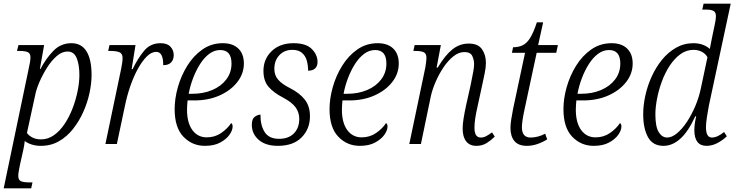

<svg xmlns="http://www.w3.org/2000/svg" viewBox="-32 -780 3978 1040"><path d="M123 -406Q133 -449 133 -469Q133 -491 118.5 -497.5Q104 -504 74 -504H60L68 -536H207L184 -406H187Q218 -465 258 -505.5Q298 -546 355 -546Q409 -546 436.5 -502Q464 -458 464 -374Q464 -329 453 -277Q442 -225 419.5 -174.5Q397 -124 364 -82Q331 -40 287.5 -15Q244 10 189 10Q163 10 140.5 3Q118 -4 102 -16Q101 -6 99 7Q97 20 94 33L76 113Q74 125 70.5 142.5Q67 160 67 173Q67 195 81.5 201.5Q96 208 127 208H144L137 240H-12ZM190 -25Q228 -25 260.5 -48Q293 -71 318.5 -109.5Q344 -148 361.5 -194Q379 -240 388.5 -287Q398 -334 398 -374Q398 -429 383.5 -465Q369 -501 334 -501Q304 -501 275.5 -476.5Q247 -452 223 -414Q199 -376 181.5 -335.5Q164 -295 158 -262L114 -60Q123 -46 143 -35.5Q163 -25 190 -25Z M625 -411Q628 -426 630 -440.5Q632 -455 632 -465Q632 -490 615 -497Q598 -504 568 -504H554L561 -536H702L681 -405H686Q715 -465 749 -505.5Q783 -546 838 -546Q874 -546 891.5 -527Q909 -508 909 -482Q909 -457 895 -442Q881 -427 852 -427Q853 -499 814 -499Q788 -499 763 -474Q738 -449 715 -407.5Q692 -366 674 -314Q656 -262 645 -208L601 0H539Z M1078 10Q1009 10 961.5 -39.5Q914 -89 914 -189Q914 -246 931.5 -308Q949 -370 982.5 -424Q1016 -478 1064.5 -512Q1113 -546 1175 -546Q1229 -546 1259 -517Q1289 -488 1289 -436Q1289 -381 1253.5 -335.5Q1218 -290 1157.5 -263Q1097 -236 1021 -236H984Q983 -226 982 -211.5Q981 -197 981 -186Q981 -115 1010 -75.5Q1039 -36 1088 -36Q1132 -36 1166 -59.5Q1200 -83 1220 -113Q1228 -109 1228 -95Q1228 -74 1211 -50Q1194 -26 1161 -8Q1128 10 1078 10ZM1010 -272Q1070 -272 1118 -292.5Q1166 -313 1194 -350Q1222 -387 1222 -436Q1222 -509 1161 -509Q1129 -509 1101.5 -488.5Q1074 -468 1052 -433.5Q1030 -399 1014 -357Q998 -315 990 -272Z M1473 10Q1407 10 1369.5 -22.5Q1332 -55 1332 -104Q1332 -136 1348 -147.5Q1364 -159 1379 -159Q1378 -103 1401 -65.5Q1424 -28 1480 -28Q1531 -28 1560 -57.5Q1589 -87 1589 -136Q1589 -172 1568.5 -199.5Q1548 -227 1500 -252Q1450 -278 1422.5 -310Q1395 -342 1395 -396Q1395 -460 1439.5 -503Q1484 -546 1558 -546Q1626 -546 1657 -514.5Q1688 -483 1688 -445Q1688 -421 1674.5 -409Q1661 -397 1637 -397Q1637 -425 1630 -451Q1623 -477 1604 -493.5Q1585 -510 1552 -510Q1508 -510 1481 -481Q1454 -452 1454 -407Q1454 -372 1475 -348Q1496 -324 1540 -302Q1591 -276 1619 -240.5Q1647 -205 1647 -150Q1647 -82 1602 -36Q1557 10 1473 10Z M1917 10Q1848 10 1800.5 -39.5Q1753 -89 1753 -189Q1753 -246 1770.5 -308Q1788 -370 1821.5 -424Q1855 -478 1903.5 -512Q1952 -546 2014 -546Q2068 -546 2098 -517Q2128 -488 2128 -436Q2128 -381 2092.5 -335.5Q2057 -290 1996.5 -263Q1936 -236 1860 -236H1823Q1822 -226 1821 -211.5Q1820 -197 1820 -186Q1820 -115 1849 -75.5Q1878 -36 1927 -36Q1971 -36 2005 -59.5Q2039 -83 2059 -113Q2067 -109 2067 -95Q2067 -74 2050 -50Q2033 -26 2000 -8Q1967 10 1917 10ZM1849 -272Q1909 -272 1957 -292.5Q2005 -313 2033 -350Q2061 -387 2061 -436Q2061 -509 2000 -509Q1968 -509 1940.5 -488.5Q1913 -468 1891 -433.5Q1869 -399 1853 -357Q1837 -315 1829 -272Z M2548 10Q2512 10 2493 -14.5Q2474 -39 2474 -83Q2474 -107 2479 -138Q2484 -169 2493 -211L2517 -318Q2519 -330 2523.5 -351Q2528 -372 2532 -394.5Q2536 -417 2536 -433Q2536 -456 2526 -477Q2516 -498 2483 -498Q2453 -498 2424 -475Q2395 -452 2370.5 -415.5Q2346 -379 2328 -337.5Q2310 -296 2302 -260L2248 0H2185L2272 -415Q2274 -428 2276 -442.5Q2278 -457 2278 -466Q2278 -490 2263.5 -497Q2249 -504 2219 -504H2207L2214 -536H2356L2333 -414H2339Q2379 -481 2418.5 -512.5Q2458 -544 2507 -544Q2558 -544 2579 -513Q2600 -482 2600 -440Q2600 -414 2593.5 -384Q2587 -354 2582 -329L2554 -200Q2547 -170 2542.5 -141Q2538 -112 2538 -88Q2538 -35 2572 -35Q2587 -35 2601.5 -42.5Q2616 -50 2633 -63L2648 -40Q2628 -20 2604 -5Q2580 10 2548 10Z M2822 10Q2776 10 2754.5 -16Q2733 -42 2733 -87Q2733 -107 2737 -132Q2741 -157 2747 -189L2812 -494H2741L2747 -524Q2777 -524 2799.5 -535Q2822 -546 2840 -575Q2858 -604 2876 -659H2910L2883 -536H2990L2981 -494H2875L2810 -191Q2802 -154 2798.5 -130.5Q2795 -107 2795 -91Q2795 -35 2842 -35Q2862 -35 2882.5 -40.5Q2903 -46 2921 -56L2932 -25Q2906 -9 2878 0.5Q2850 10 2822 10Z M3184 10Q3115 10 3067.5 -39.5Q3020 -89 3020 -189Q3020 -246 3037.5 -308Q3055 -370 3088.5 -424Q3122 -478 3170.5 -512Q3219 -546 3281 -546Q3335 -546 3365 -517Q3395 -488 3395 -436Q3395 -381 3359.5 -335.5Q3324 -290 3263.5 -263Q3203 -236 3127 -236H3090Q3089 -226 3088 -211.5Q3087 -197 3087 -186Q3087 -115 3116 -75.5Q3145 -36 3194 -36Q3238 -36 3272 -59.5Q3306 -83 3326 -113Q3334 -109 3334 -95Q3334 -74 3317 -50Q3300 -26 3267 -8Q3234 10 3184 10ZM3116 -272Q3176 -272 3224 -292.5Q3272 -313 3300 -350Q3328 -387 3328 -436Q3328 -509 3267 -509Q3235 -509 3207.5 -488.5Q3180 -468 3158 -433.5Q3136 -399 3120 -357Q3104 -315 3096 -272Z M3562 10Q3504 10 3478 -37Q3452 -84 3452 -162Q3452 -209 3463.5 -262Q3475 -315 3498 -365.5Q3521 -416 3554 -456.5Q3587 -497 3630 -521.5Q3673 -546 3724 -546Q3751 -546 3773.5 -538Q3796 -530 3813 -515Q3816 -531 3819.5 -549.5Q3823 -568 3826 -582L3838 -639Q3846 -675 3846 -692Q3846 -714 3832.5 -721Q3819 -728 3793 -728H3772L3779 -760H3926L3808 -209Q3803 -183 3797.5 -148.5Q3792 -114 3792 -91Q3792 -35 3824 -35Q3854 -35 3890 -65L3905 -42Q3885 -22 3855.5 -6Q3826 10 3795 10Q3729 10 3729 -76Q3729 -90 3731.5 -109.5Q3734 -129 3739 -150H3734Q3696 -67 3653 -28.5Q3610 10 3562 10ZM3582 -35Q3607 -35 3635 -58Q3663 -81 3688.5 -119.5Q3714 -158 3734 -205Q3754 -252 3764 -300L3800 -470Q3789 -490 3768.5 -500Q3748 -510 3725 -510Q3686 -510 3653.5 -486.5Q3621 -463 3595.5 -424Q3570 -385 3553 -338.5Q3536 -292 3527 -245.5Q3518 -199 3518 -160Q3518 -94 3536 -64.5Q3554 -35 3582 -35Z"/></svg>

Font: Noto Serif SemiCondensed Light
Style: Italic
Weight: 300
Width: 4
Italic angle: -12°
Designer: Monotype Design Team
Foundry: Monotype Imaging Inc.
Version: Version 2.013; ttfautohint (v1.8.4.7-5d5b)